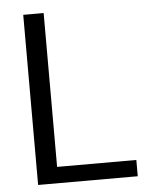

<svg xmlns="http://www.w3.org/2000/svg" viewBox="-51 -743 628 787"><g transform="rotate(-5 263.0 -350.0)"><path d="M74 0V-700H158V-67H484V0Z"/></g></svg>

Font: DM Sans 20pt
Style: Regular
Weight: 400
Version: Version 4.004;gftools[0.9.30]